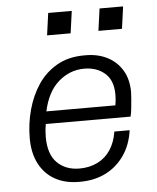

<svg xmlns="http://www.w3.org/2000/svg" viewBox="-52 -758 663 812"><g transform="rotate(-5 279.5 -351.5)"><path d="M250 10Q193 10 150 -13.5Q107 -37 83 -82.5Q59 -128 59 -192Q59 -253 75 -312Q91 -371 122.5 -418Q154 -465 203 -493Q252 -521 319 -521H326Q376 -521 416 -501Q456 -481 479.5 -442.5Q503 -404 503 -349Q503 -341 501.5 -323Q500 -305 498 -284Q496 -263 492 -246H132Q129 -229 128 -215.5Q127 -202 127 -191Q127 -118 163 -82Q199 -46 258 -46Q301 -46 335 -63Q369 -80 390 -112Q411 -144 418 -189H483Q474 -126 442.5 -81.5Q411 -37 363.5 -13.5Q316 10 256 10ZM139 -299H432Q435 -319 435.5 -328.5Q436 -338 436 -345Q436 -405 401.5 -435Q367 -465 314 -465Q253 -465 205 -423.5Q157 -382 139 -299ZM170 -619 183 -713H283L270 -619ZM388 -619 401 -713H501L488 -619Z"/></g></svg>

Font: Chivo ExtraLight
Style: Italic
Weight: 250
Italic angle: -8.05°
Designer: Hector Gatti
Foundry: Omnibus-Type
Version: Version 2.002